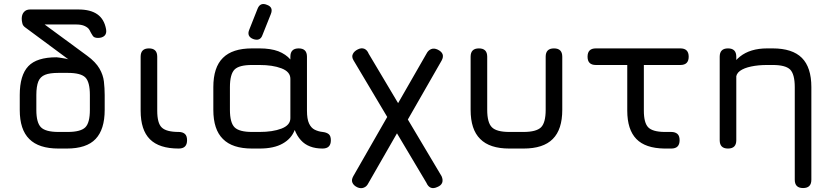

<svg xmlns="http://www.w3.org/2000/svg" viewBox="-20 -752 4222 972"><path d="M318 0C318 0 318 0 318 0C384.5 0 433.5 -16 464 -48.5C494.5 -80.5 510 -129.5 510 -196C510 -196 510 -271 510 -271C510 -271 510 -271 510 -271C510 -294.5 508.5 -317 506 -339.5C503.5 -361.5 496 -383.5 483.5 -405C471 -426.5 450.5 -448.5 421 -470C421 -470 206 -628 206 -628C206 -628 367 -628 367 -628C367 -628 367 -628 367 -628C383.5 -628 398 -625.5 409.5 -620C421 -614.5 429 -608 433 -600C433 -600 433 -600 433 -600C439 -588 444.5 -578.5 449.5 -571C454 -563.5 463 -560 476 -560C476 -560 476 -560 476 -560C490.5 -560 502 -564 509.5 -571.5C517 -579 519.5 -590 517 -604C517 -604 517 -604 517 -604C511 -637.5 496.5 -663 473 -679.5C449.5 -696 417.5 -704 377 -704C377 -704 132 -704 132 -704C132 -704 132 -704 132 -704C118.5 -704 108.5 -699.5 101 -691C93.5 -682.5 90 -671 90 -657C90 -657 90 -657 90 -657C90 -650 91 -642.5 93 -634.5C94.5 -626 99.5 -619 108 -613C108 -613 327 -451 327 -451C327 -451 327 -451 327 -451C325 -452.5 319.5 -454 310.5 -455.5C301 -457 292 -458.5 283 -460C273.5 -461.5 268 -462 266 -462C266 -462 266 -462 266 -462C199.5 -462 152 -447 123.5 -417C94.5 -386.5 80 -338 80 -271C80 -271 80 -195 80 -195C80 -195 80 -195 80 -195C80 -129 96 -80 128.5 -48C160.5 -16 209.5 0 276 0C276 0 318 0 318 0ZM276 -84C232.5 -84 203 -92 187.5 -107.5C172 -123 164 -152 164 -195C164 -195 164 -271 164 -271C164 -271 164 -271 164 -271C164 -300.5 167.5 -323 174 -339.5C180.5 -355.5 192 -367 208.5 -373.5C224.5 -380 247 -383 276 -383C276 -383 323 -383 323 -383C323 -383 323 -383 323 -383C366.5 -383 396.5 -375.5 412 -360C427.5 -344.5 435 -314.5 435 -271C435 -271 435 -196 435 -196C435 -196 435 -196 435 -196C435 -152.5 427.5 -123 412 -107.5C396.5 -92 366.5 -84 323 -84C323 -84 276 -84 276 -84C276 -84 276 -84 276 -84Z M885 0C913 0 927 -14 927 -42C927 -42 927 -42 927 -42C927 -56.5 923.5 -67.5 916 -74C908.5 -80.5 898 -84 885 -84C885 -84 885 -84 885 -84C843 -84 814.5 -91.5 799 -106.5C783.5 -121 776 -149.5 776 -192C776 -192 776 -465 776 -465C776 -465 776 -465 776 -465C776 -493 762 -507 734 -507C734 -507 734 -507 734 -507C706 -507 692 -493 692 -465C692 -465 692 -192 692 -192C692 -192 692 -192 692 -192C692 -126.5 707.5 -78.5 739 -47C770.5 -15.5 819 0 885 0C885 0 885 0 885 0Z M1261.5 -554.5C1285 -546 1301 -552.5 1308.5 -574C1308.5 -574 1351 -680.5 1351 -680.5C1351 -680.5 1351 -680.5 1351 -680.5C1360.5 -704 1354 -719.5 1331.5 -727.5C1331.5 -727.5 1331.5 -727.5 1331.5 -727.5C1309 -737 1293 -730.5 1284 -708C1284 -708 1242 -602 1242 -602C1242 -602 1242 -602 1242 -602C1232.5 -579.5 1239 -563.5 1261.5 -554.5C1261.5 -554.5 1261.5 -554.5 1261.5 -554.5ZM1060 -196C1060 -129.5 1076 -80.5 1108.5 -48.5C1140.5 -16 1189.5 0 1256 0C1256 0 1294 0 1294 0C1294 0 1294 0 1294 0C1343 0 1382 -8.5 1411.5 -25.5C1441 -42 1461 -65 1472 -94C1472 -94 1472 -94 1472 -94C1480 -73.5 1490.5 -56 1503.5 -42C1516 -28 1531.5 -17.5 1550 -10.5C1568 -3.5 1589 0 1613 0C1613 0 1613 0 1613 0C1641 0 1655 -14 1655 -42C1655 -42 1655 -42 1655 -42C1655 -56.5 1651.5 -67 1644 -73C1636.5 -79 1626 -82.5 1613 -84C1613 -84 1613 -84 1613 -84C1598.5 -85.5 1585 -89.5 1573 -95.5C1561 -101.5 1551.5 -112 1544.5 -127C1537.5 -142 1534 -163.5 1534 -192C1534 -192 1534 -465 1534 -465C1534 -465 1534 -465 1534 -465C1534 -493 1520 -507 1492 -507C1492 -507 1492 -507 1492 -507C1464 -507 1450 -493 1450 -465C1450 -465 1450 -451 1450 -451C1450 -451 1450 -451 1450 -451C1435 -468.5 1414.5 -482.5 1389 -492.5C1363.5 -502 1331.5 -507 1294 -507C1294 -507 1256 -507 1256 -507C1256 -507 1256 -507 1256 -507C1189.5 -507 1140.5 -491 1108.5 -459C1076 -427 1060 -377.5 1060 -311C1060 -311 1060 -196 1060 -196C1060 -196 1060 -196 1060 -196ZM1144 -311C1144 -311 1144 -311 1144 -311C1144 -354.5 1152 -384.5 1167.5 -400C1183 -415.5 1212.5 -423 1256 -423C1256 -423 1294 -423 1294 -423C1294 -423 1294 -423 1294 -423C1338 -423 1375 -417.5 1405 -406C1435 -394.5 1450 -377 1450 -353C1450 -353 1450 -154 1450 -154C1450 -154 1450 -154 1450 -154C1450 -130 1435 -112.5 1405 -101C1375 -89.5 1338 -84 1294 -84C1294 -84 1256 -84 1256 -84C1256 -84 1256 -84 1256 -84C1212.5 -84 1183 -92 1167.5 -107.5C1152 -123 1144 -152.5 1144 -196C1144 -196 1144 -311 1144 -311Z M2138.5 173C2138.5 173 2138.5 173 2138.5 173C2150 199.5 2168.5 206.5 2193.5 195C2193.5 195 2193.5 195 2193.5 195C2206.5 190 2215 182.5 2218.5 173C2222 163.5 2221 152.5 2215.5 140C2215.5 140 1846.5 -480 1846.5 -480C1846.5 -480 1846.5 -480 1846.5 -480C1841.5 -492.5 1834 -501 1824.5 -505C1814.5 -509 1803.5 -508 1791.5 -502C1791.5 -502 1791.5 -502 1791.5 -502C1779.5 -496 1771 -488.5 1766.5 -479C1761.5 -469.5 1762.5 -459 1769.5 -447C1769.5 -447 2138.5 173 2138.5 173ZM1976.5 -223C1976.5 -223 1768.5 140 1768.5 140C1768.5 140 1768.5 140 1768.5 140C1761.5 152.5 1760 163 1764 172.5C1768 182 1776 190 1788.5 196C1788.5 196 1788.5 196 1788.5 196C1800.5 201.5 1811.5 202 1821.5 198C1831.5 194.5 1839 187 1844.5 176C1844.5 176 2011.5 -115 2011.5 -115C2011.5 -115 1976.5 -223 1976.5 -223ZM2007.5 -82C2007.5 -82 2215.5 -445 2215.5 -445C2215.5 -445 2215.5 -445 2215.5 -445C2222.5 -457.5 2224 -468.5 2220.5 -478C2216.5 -487.5 2208 -495 2195.5 -501C2195.5 -501 2195.5 -501 2195.5 -501C2183.5 -506.5 2172.5 -507.5 2163 -503.5C2153 -499.5 2145 -492 2139.5 -481C2139.5 -481 1972.5 -190 1972.5 -190C1972.5 -190 2007.5 -82 2007.5 -82Z M2362.5 -196C2362.5 -129.5 2378.5 -80.5 2411 -48.5C2443 -16 2492 0 2558.5 0C2558.5 0 2630.5 0 2630.5 0C2630.5 0 2630.5 0 2630.5 0C2697 0 2746.5 -16 2778.5 -48.5C2810.5 -80.5 2826.5 -129.5 2826.5 -196C2826.5 -196 2826.5 -465 2826.5 -465C2826.5 -465 2826.5 -465 2826.5 -465C2826.5 -493 2812.5 -507 2784.5 -507C2784.5 -507 2784.5 -507 2784.5 -507C2756.5 -507 2742.5 -493 2742.5 -465C2742.5 -465 2742.5 -196 2742.5 -196C2742.5 -196 2742.5 -196 2742.5 -196C2742.5 -152.5 2734.5 -123 2719 -107.5C2703 -92 2673.5 -84 2630.5 -84C2630.5 -84 2558.5 -84 2558.5 -84C2558.5 -84 2558.5 -84 2558.5 -84C2515.5 -84 2486 -92 2470.5 -107.5C2454.5 -123 2446.5 -152.5 2446.5 -196C2446.5 -196 2446.5 -465 2446.5 -465C2446.5 -465 2446.5 -465 2446.5 -465C2446.5 -493 2432.5 -507 2404.5 -507C2404.5 -507 2404.5 -507 2404.5 -507C2376.5 -507 2362.5 -493 2362.5 -465C2362.5 -465 2362.5 -196 2362.5 -196C2362.5 -196 2362.5 -196 2362.5 -196Z M3378.5 0C3406.5 0 3420.5 -14 3420.5 -42C3420.5 -42 3420.5 -42 3420.5 -42C3420.5 -56.5 3417 -67.5 3409.5 -74C3402 -80.5 3391.5 -84 3378.5 -84C3378.5 -84 3378.5 -84 3378.5 -84C3371.5 -84 3365 -84 3359.5 -84C3354 -84 3348.5 -84 3343.5 -84C3343.5 -84 3343.5 -84 3343.5 -84C3303.5 -84.5 3276 -92.5 3261.5 -107.5C3247 -122.5 3239.5 -150.5 3239.5 -192C3239.5 -192 3239.5 -465 3239.5 -465C3239.5 -465 3155.5 -465 3155.5 -465C3155.5 -465 3155.5 -192 3155.5 -192C3155.5 -192 3155.5 -192 3155.5 -192C3155.5 -127.5 3171 -80 3201.5 -48.5C3232 -17 3279 -1 3343.5 0C3343.5 0 3343.5 0 3343.5 0C3350 0 3356 0 3361.5 0C3366.5 0 3372 0 3378.5 0C3378.5 0 3378.5 0 3378.5 0ZM3424.5 -423C3424.5 -423 3424.5 -423 3424.5 -423C3452.5 -423 3466.5 -437 3466.5 -465C3466.5 -465 3466.5 -465 3466.5 -465C3466.5 -493 3452.5 -507 3424.5 -507C3424.5 -507 2996.5 -507 2996.5 -507C2996.5 -507 2996.5 -507 2996.5 -507C2968.5 -507 2954.5 -493 2954.5 -465C2954.5 -465 2954.5 -465 2954.5 -465C2954.5 -437 2968.5 -423 2996.5 -423C2996.5 -423 3424.5 -423 3424.5 -423Z M4087.5 -311C4087.5 -311 4087.5 -311 4087.5 -311C4087.5 -377.5 4071.5 -427 4039.5 -459C4007.5 -491 3958 -507 3891.5 -507C3891.5 -507 3863.5 -507 3863.5 -507C3863.5 -507 3863.5 -507 3863.5 -507C3806.5 -507 3760.5 -493 3726 -465.5C3691 -438 3669.5 -397.5 3661.5 -345C3661.5 -345 3661.5 -345 3661.5 -345C3660.5 -325 3663 -315 3668.5 -315C3668.5 -315 3668.5 -315 3668.5 -315C3695 -315 3707.5 -328 3706.5 -354C3706.5 -354 3706.5 -354 3706.5 -354C3705.5 -369.5 3712 -382.5 3726 -393C3740 -403 3759 -410.5 3783.5 -415.5C3807.5 -420.5 3834 -423 3863.5 -423C3863.5 -423 3891.5 -423 3891.5 -423C3891.5 -423 3891.5 -423 3891.5 -423C3934.5 -423 3964 -415.5 3980 -400C3995.5 -384.5 4003.5 -354.5 4003.5 -311C4003.5 -311 4003.5 158 4003.5 158C4003.5 158 4003.5 158 4003.5 158C4003.5 186 4017.5 200 4045.5 200C4045.5 200 4045.5 200 4045.5 200C4073.5 200 4087.5 186 4087.5 158C4087.5 158 4087.5 -311 4087.5 -311ZM3707.5 -465C3707.5 -465 3707.5 -465 3707.5 -465C3707.5 -493 3693.5 -507 3665.5 -507C3665.5 -507 3665.5 -507 3665.5 -507C3637.5 -507 3623.5 -493 3623.5 -465C3623.5 -465 3623.5 -42 3623.5 -42C3623.5 -42 3623.5 -42 3623.5 -42C3623.5 -14 3637.5 0 3665.5 0C3665.5 0 3665.5 0 3665.5 0C3693.5 0 3707.5 -14 3707.5 -42C3707.5 -42 3707.5 -465 3707.5 -465Z"/></svg>

Font: Jura-Fortis-Bold
Style: Bold
Weight: 500
Designer: Daniel Johnson, Alexei Vanyashin, Mirko Velimirovic
Foundry: Daniel Johnson
Version: ""